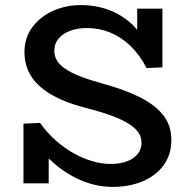

<svg xmlns="http://www.w3.org/2000/svg" viewBox="-20 -720 742 753"><path d="M422 13Q375 13 331.5 -0.5Q288 -14 248.5 -38Q209 -62 175 -95Q173 -96 171 -98V-1H72V-235L137 -238Q164 -200 197 -170.5Q230 -141 267 -120Q304 -99 341.5 -88Q379 -77 415 -77Q450 -77 477 -87Q504 -97 519.5 -115.5Q535 -134 535 -160Q535 -182 523 -200Q511 -218 485 -234.5Q459 -251 417 -266.5Q375 -282 315 -297Q232 -319 179 -350.5Q126 -382 101 -423Q76 -464 76 -516Q76 -572 107 -613.5Q138 -655 188 -677.5Q238 -700 297 -700Q357 -700 408.5 -680.5Q460 -661 502 -621Q510 -612 518 -603V-686H617V-456L555 -453Q528 -505 491.5 -540Q455 -575 412 -592.5Q369 -610 322 -610Q285 -610 256 -599.5Q227 -589 210 -569Q193 -549 193 -521Q193 -500 203.5 -482.5Q214 -465 237 -449.5Q260 -434 296 -420Q332 -406 383 -392Q464 -370 524 -341Q584 -312 618 -271Q652 -230 652 -171Q652 -114 622 -72.5Q592 -31 539.5 -9Q487 13 422 13Z"/></svg>

Font: BioRhyme ExtraBold Medium
Style: Regular
Weight: 500
Version: Version 1.600;gftools[0.9.33]